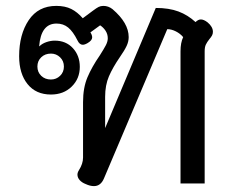

<svg xmlns="http://www.w3.org/2000/svg" viewBox="-20 -623 798 652"><path d="M243 -30Q243 -37 248 -45Q262 -67 262 -88V-276Q262 -325 277 -360.5Q292 -396 319 -435Q333 -457 339.5 -469.5Q346 -482 346 -493Q346 -507 338.5 -518.5Q331 -530 320 -537L287 -513Q293 -504 293 -496Q293 -486 278 -477Q268 -471 261 -471Q250 -471 243 -486Q228 -516 211.5 -529.5Q195 -543 172 -543Q119 -543 113 -466H114Q123 -475 137.5 -480Q152 -485 166 -485Q204 -485 227.5 -459.5Q251 -434 251 -396Q251 -356 223.5 -329Q196 -302 153 -302Q102 -302 73.5 -337.5Q45 -373 45 -432Q45 -506 77.5 -554.5Q110 -603 171 -603Q201 -603 222 -592.5Q243 -582 261 -561L296 -587Q308 -596 315 -599.5Q322 -603 331 -603Q348 -603 362 -592Q417 -545 417 -497Q417 -482 410 -467Q403 -452 387 -429Q363 -394 350 -364Q337 -334 337 -294V-188L509 -596Q554 -596 586 -584Q618 -572 644 -548Q653 -557 662 -557Q672 -557 685 -547Q703 -532 703 -515Q703 -508 700 -502.5Q697 -497 691 -490Q683 -480 679 -471.5Q675 -463 675 -449V0H593V-449Q593 -478 602 -497Q592 -509 577 -516.5Q562 -524 548 -524L333 -17Q322 9 299 9Q286 9 271 2Q258 -3 250.5 -11.5Q243 -20 243 -30ZM197 -397Q197 -416 184 -428.5Q171 -441 153 -441Q133 -441 120 -428.5Q107 -416 107 -397Q107 -378 120 -365.5Q133 -353 153 -353Q171 -353 184 -365.5Q197 -378 197 -397Z"/></svg>

Font: Niramit
Style: Regular
Weight: 400
Version: Version 1.000; ttfautohint (v1.6)